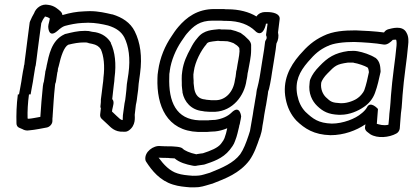

<svg xmlns="http://www.w3.org/2000/svg" viewBox="-20 -558 1781 828"><path d="M57 -151C51 -105 50 -64 51 -26C51 -18 55 -10 63 -7L77 -1C82 2 93 7 107 4C132 2 164 -5 181 -8C194 -10 206 -23 206 -36C206 -44 206 -51 207 -56V-58C210 -101 212 -142 217 -187L218 -196C220 -200 222 -208 222 -211C223 -220 225 -231 227 -244V-245C228 -247 229 -250 229 -252L230 -262C230 -264 231 -263 233 -272C243 -317 256 -355 274 -365C298 -371 319 -375 343 -375C351 -375 354 -375 361 -373L362 -372L377 -369C396 -365 407 -358 415 -345C427 -318 433 -275 426 -222V-220C426 -212 424 -202 423 -193C420 -170 418 -149 415 -129V-125C415 -120 415 -115 414 -108C413 -101 412 -96 415 -91L412 -65C411 -58 413 -51 418 -46L446 -20C456 -11 474 12 512 10H520C525 10 531 8 535 5C567 -17 561 -53 561 -63L566 -106C568 -113 569 -122 570 -127L572 -143C575 -162 577 -179 578 -197L584 -241C594 -315 585 -375 561 -423C542 -461 507 -483 465 -496H463C437 -502 405 -510 367 -510C356 -510 349 -509 342 -509C310 -508 280 -502 253 -494C253 -494 252 -494 249 -493C249 -498 246 -504 242 -508C232 -517 215 -534 188 -537C160 -543 135 -524 127 -501C121 -491 115 -479 110 -467C110 -465 108 -463 108 -461L97 -376C93 -348 91 -324 87 -298L85 -280L83 -273V-270C81 -258 77 -243 75 -226L72 -206C70 -190 65 -171 62 -151ZM112 -151C114 -167 119 -186 122 -206L125 -226C127 -238 130 -254 132 -269L134 -276L137 -298C141 -326 143 -350 147 -376L158 -458C162 -468 166 -476 171 -482C172 -484 174 -486 174 -487C180 -486 189 -483 195 -478C193 -467 191 -460 189 -452L188 -443C188 -443 188 -390 228 -425C240 -436 252 -444 257 -445C258 -445 258 -446 259 -446C281 -452 310 -458 335 -459C346 -459 353 -460 360 -460C391 -460 422 -454 446 -448C482 -437 503 -421 516 -397C535 -359 543 -307 534 -241L527 -195C526 -177 524 -160 522 -143L520 -127C519 -121 518 -115 517 -112L510 -61C509 -53 510 -45 509 -40C500 -41 495 -47 483 -58L463 -77L464 -85C466 -95 468 -101 469 -108C470 -114 471 -123 464 -131C467 -153 468 -172 471 -193C472 -202 474 -212 474 -223C482 -283 476 -334 458 -372V-374C444 -397 422 -413 392 -419L377 -421C367 -424 359 -425 347 -425C314 -425 289 -418 264 -412C262 -412 259 -411 258 -410C201 -384 191 -319 181 -274V-273C181 -271 180 -268 179 -263L177 -255C175 -250 175 -246 175 -244C174 -235 172 -224 170 -211L169 -205C169 -203 167 -201 167 -199L165 -187C160 -141 157 -99 154 -54C136 -51 119 -47 105 -46H102L99 -47C98 -79 100 -114 105 -151Z M607 131C608 134 608 137 610 139C635 178 670 221 726 238C751 246 777 248 801 250H803C814 250 825 250 837 249C860 246 879 238 892 235C893 235 895 234 896 234C952 212 1013 190 1056 133C1077 103 1088 70 1100 35L1101 34L1107 13L1108 9C1109 4 1111 -5 1112 -16C1113 -24 1116 -35 1117 -45C1118 -56 1121 -69 1123 -82C1124 -89 1126 -96 1126 -99L1127 -103C1129 -119 1133 -135 1135 -152L1136 -161C1136 -163 1137 -166 1139 -171C1139 -172 1140 -173 1140 -174L1145 -197C1148 -213 1151 -229 1153 -245C1157 -273 1165 -314 1169 -345L1172 -370C1180 -385 1183 -402 1179 -418L1186 -475C1189 -499 1157 -506 1133 -506H1122C1111 -506 1095 -501 1086 -487C1055 -506 1012 -518 962 -518C955 -518 950 -518 945 -519H904C831 -519 784 -483 749 -442C737 -428 727 -413 720 -402C692 -361 670 -311 662 -253C660 -243 659 -229 659 -221C655 -102 699 6 834 11H866C872 11 876 11 885 10C892 10 899 9 903 9H906C925 7 941 3 960 -5C957 10 953 25 948 38C948 39 947 39 947 40C945 45 943 49 933 62C919 80 889 92 855 103C848 104 837 105 827 107C827 107 826 108 826 108C826 108 825 107 825 107C800 102 775 91 768 83C760 74 729 74 717 73H713C699 73 687 73 672 72C642 68 602 97 607 131ZM712 -250V-252C718 -298 739 -345 761 -378C772 -393 778 -404 785 -412C815 -447 842 -469 897 -469H932C942 -468 948 -468 955 -468C1013 -468 1053 -451 1080 -425C1080 -425 1105 -395 1122 -438C1125 -446 1126 -450 1127 -456H1134L1128 -413C1127 -409 1127 -405 1129 -402C1133 -388 1124 -387 1123 -376L1119 -345C1115 -316 1107 -275 1103 -245C1101 -231 1098 -215 1095 -201L1090 -180C1088 -174 1087 -169 1086 -161L1085 -152C1083 -138 1079 -121 1077 -105C1075 -96 1074 -89 1073 -82C1072 -71 1069 -58 1067 -45C1066 -39 1064 -28 1062 -16C1061 -10 1059 0 1058 7L1052 26C1041 59 1030 87 1016 107C987 145 940 165 885 187C867 192 851 198 838 199C831 200 820 200 811 200C785 198 764 196 746 190C712 180 686 152 664 122C680 123 693 123 704 123C717 125 725 124 733 125C754 143 783 151 809 156C818 158 824 158 831 156C838 155 848 154 859 152C860 152 862 151 863 151C895 140 940 127 971 88C977 80 989 66 994 49C1003 27 1006 8 1011 -11L1012 -17C1012 -19 1014 -21 1014 -23C1015 -32 1018 -41 1018 -43L1020 -56C1020 -56 1015 -109 978 -72C962 -56 937 -45 908 -41C897 -41 894 -40 889 -40H885C881 -39 878 -39 872 -39H840C740 -43 706 -118 710 -227C710 -236 710 -243 712 -250ZM764 -234C764 -223 763 -212 764 -202C763 -184 767 -168 767 -162V-159C775 -119 804 -84 853 -79C862 -77 861 -78 864 -77H869C869 -77 874 -76 882 -76H909C982 -80 1034 -143 1043 -212C1043 -212 1045 -219 1046 -227L1048 -243C1049 -247 1050 -250 1050 -252L1051 -257C1055 -283 1063 -310 1063 -343V-365C1061 -383 1045 -392 1035 -403L1019 -415C1018 -416 1016 -417 1015 -417C1004 -422 989 -427 975 -430H971C965 -430 957 -431 946 -431H934C931 -432 927 -432 924 -432C899 -429 860 -430 833 -396C818 -379 810 -365 802 -349C786 -320 771 -289 766 -251ZM814 -237 816 -251C821 -291 847 -341 870 -367C870 -368 871 -368 871 -369C877 -377 884 -378 920 -382C922 -382 929 -381 930 -381H940C947 -381 950 -380 961 -380C968 -379 979 -375 987 -372L1002 -362C1006 -359 1009 -355 1012 -351C1012 -347 1013 -342 1013 -337C1012 -315 1005 -288 1001 -259C999 -254 998 -246 998 -243L996 -227C996 -225 994 -220 993 -212C986 -161 953 -128 914 -126H889C888 -126 886 -127 879 -127C873 -128 869 -128 869 -128C868 -128 866 -129 865 -129C837 -131 823 -148 818 -174C817 -186 814 -201 815 -205V-210C814 -219 814 -228 814 -237Z M1212 -132C1219 -95 1234 -64 1258 -38C1294 -3 1334 23 1405 25C1463 25 1516 5 1556 -22L1554 -9C1553 -1 1558 7 1564 11L1577 21C1608 40 1658 35 1689 18C1697 14 1703 5 1704 -4L1706 -31C1707 -44 1708 -55 1709 -69L1712 -93C1714 -108 1714 -127 1716 -148C1720 -194 1722 -212 1728 -259C1733 -299 1737 -326 1740 -363C1742 -379 1743 -400 1733 -417C1716 -451 1668 -435 1655 -432C1648 -430 1641 -426 1636 -418C1599 -423 1548 -426 1514 -427C1466 -427 1416 -424 1374 -403C1332 -383 1305 -359 1272 -321C1228 -270 1197 -209 1212 -132ZM1262 -148C1251 -207 1271 -248 1308 -291C1339 -327 1358 -343 1392 -359H1393C1417 -372 1463 -377 1507 -377C1544 -376 1602 -372 1634 -366C1650 -363 1666 -378 1673 -385V-386C1681 -387 1686 -387 1688 -387C1690 -384 1691 -373 1690 -362V-361C1687 -326 1683 -299 1678 -259C1672 -212 1670 -192 1666 -146C1664 -123 1664 -106 1662 -93L1659 -66V-65C1659 -56 1657 -42 1656 -29L1655 -20C1633 -15 1617 -21 1605 -24C1607 -48 1608 -62 1610 -88C1610 -88 1577 -126 1562 -94C1558 -86 1546 -74 1539 -69C1513 -46 1459 -25 1411 -25C1353 -27 1330 -45 1297 -76C1279 -95 1268 -118 1262 -148ZM1315 -199C1309 -156 1326 -122 1348 -101C1373 -77 1396 -65 1440 -63H1449C1488 -63 1525 -80 1548 -96C1570 -110 1588 -132 1597 -157C1608 -186 1615 -220 1621 -247C1621 -250 1622 -253 1621 -255C1620 -268 1620 -293 1599 -309H1598C1578 -322 1545 -333 1522 -337C1508 -340 1495 -338 1485 -338H1482C1424 -330 1393 -310 1358 -273C1338 -253 1326 -235 1319 -218C1315 -210 1316 -204 1315 -199ZM1365 -199 1366 -204C1370 -214 1378 -227 1392 -241C1425 -275 1431 -281 1480 -288H1504C1505 -288 1505 -287 1506 -287C1522 -285 1554 -274 1565 -267C1567 -265 1569 -262 1571 -247C1566 -222 1559 -191 1551 -169C1548 -160 1533 -142 1525 -137C1511 -125 1479 -113 1455 -113H1448C1412 -115 1406 -119 1385 -139C1372 -152 1362 -174 1365 -199Z"/></svg>

Font: Hussar Pisanka
Style: OutKur
Weight: 400
Designer: Robert Jablonski
Foundry: Cannot Into Space Fonts
Version: Version 1.070